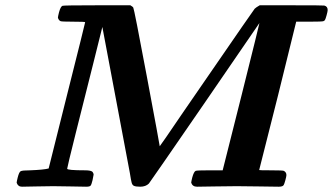

<svg xmlns="http://www.w3.org/2000/svg" viewBox="-20 -706 1259 726"><path d="M43 -15Q43 -19 47 -35Q52 -55 58 -58.5Q64 -62 94 -62Q146 -64 164 -69L233 -345Q302 -619 302 -622Q302 -624 258 -624Q213 -624 209 -626Q202 -629 199 -639Q199 -643 203 -659Q209 -681 216 -684Q220 -686 347 -686H473Q483 -680 484 -677Q487 -674 535.5 -415.5Q584 -157 584 -153L608 -187Q631 -221 672.5 -281.5Q714 -342 761 -410Q940 -670 943 -673Q948 -678 962 -686H1082Q1204 -686 1206 -685Q1219 -682 1219 -668Q1219 -663 1215 -648.5Q1211 -634 1209 -631Q1208 -628 1203 -626Q1199 -624 1149 -624H1100L1031 -344Q960 -64 960 -63Q960 -62 1004 -62Q1049 -62 1053 -60Q1063 -55 1063 -44Q1063 -39 1059 -24.5Q1055 -10 1053 -7Q1050 0 1034 0Q1013 0 962.5 -1Q912 -2 875 -2Q838 -2 790.5 -1Q743 0 725 0Q708 0 703 -15Q703 -19 707 -35Q713 -57 720 -60Q724 -62 773 -62H822Q828 -84 894.5 -350Q961 -616 961 -619Q961 -618 753.5 -316.5Q546 -15 543 -12Q531 0 510 0Q493 0 486 -3.5Q479 -7 477 -19Q476 -21 471 -52Q436 -238 367 -604Q367 -602 333 -467.5Q299 -333 266.5 -203Q234 -73 234 -68Q234 -62 302 -62Q324 -62 330 -56Q334 -50 334 -46Q334 -45 330 -25Q326 -8 322.5 -4Q319 0 306 0Q290 0 250 -1Q210 -2 181 -2Q152 -2 115 -1Q78 0 63 0Q48 0 43 -15Z"/></svg>

Font: KaTeX_Math
Style: Bold Italic
Weight: 700
Version: Version 3699957226